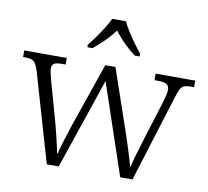

<svg xmlns="http://www.w3.org/2000/svg" viewBox="-83 -858 1031 951"><g transform="rotate(10 432.5 -383.0)"><path d="M81 -450Q74 -472 66 -483.5Q58 -495 46.5 -499Q35 -503 15 -503H4V-536H218V-503H199Q171 -503 160 -496Q149 -489 149 -470Q149 -462 153 -445Q157 -428 160 -416L214 -224Q221 -200 228.5 -168.5Q236 -137 243 -108Q250 -79 253 -62H256Q259 -79 267.5 -107Q276 -135 286 -166Q296 -197 304 -221L412 -534H463L567 -231Q573 -213 581 -189.5Q589 -166 596.5 -141Q604 -116 610.5 -95Q617 -74 620 -61H623Q628 -86 640 -127Q652 -168 669 -222L727 -409Q732 -425 735.5 -441Q739 -457 739 -466Q739 -486 727 -494.5Q715 -503 685 -503H665V-536H864V-503H847Q827 -503 815 -498.5Q803 -494 795.5 -480Q788 -466 779 -437L643 0H581L427 -457L272 0H212ZM309 -619Q325 -638 343.5 -664Q362 -690 379 -717Q396 -744 406 -766H475Q485 -744 502 -717Q519 -690 538 -664Q557 -638 572 -619V-606H547Q525 -623 506.5 -640Q488 -657 471.5 -675Q455 -693 440 -713Q425 -693 408.5 -675Q392 -657 374 -640Q356 -623 335 -606H309Z"/></g></svg>

Font: Noto Rashi Hebrew Light
Style: Regular
Weight: 300
Version: Version 1.006